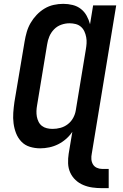

<svg xmlns="http://www.w3.org/2000/svg" viewBox="-20 -763 640 998"><path d="M510 215Q484 215 459.5 211.5Q435 208 412.5 198.5Q390 189 372.5 172.5Q355 156 345 134Q335 112 334 86.5Q333 61 337 36L356 -78Q342 -57 323 -40.5Q304 -24 282 -13Q260 -2 236 3Q212 8 189 8Q161 8 135 0Q109 -8 91 -27Q73 -46 63.5 -70.5Q54 -95 50.5 -122Q47 -149 49 -177Q51 -205 55 -233L108 -548Q112 -572 119 -596.5Q126 -621 139 -643.5Q152 -666 170.5 -685.5Q189 -705 211.5 -718.5Q234 -732 259 -737.5Q284 -743 309 -743Q334 -743 358 -737Q382 -731 400.5 -716.5Q419 -702 430.5 -681Q442 -660 448 -637L464 -735H584L457 36Q454 50 455 64.5Q456 79 463 91Q470 103 483 109Q496 115 510 115H545V215ZM253 -93Q274 -93 294.5 -98.5Q315 -104 332.5 -117.5Q350 -131 360.5 -150.5Q371 -170 374 -190L426 -505Q429 -522 430 -538Q431 -554 428 -570Q425 -586 418.5 -600Q412 -614 400.5 -624Q389 -634 373.5 -638Q358 -642 341 -642Q320 -642 298.5 -634.5Q277 -627 261 -610.5Q245 -594 236.5 -573.5Q228 -553 225 -532L173 -217Q170 -201 169.5 -186Q169 -171 171.5 -157Q174 -143 180.5 -130Q187 -117 198 -108.5Q209 -100 223.5 -96.5Q238 -93 253 -93Z"/></svg>

Font: Iosevka SS04 Extended
Style: Bold Italic
Weight: 700
Width: 7
Italic angle: -9°
Monospace: yes
Designer: Belleve Invis
Foundry: Belleve Invis
Version: Version 19.0.0; ttfautohint (v1.8.4)